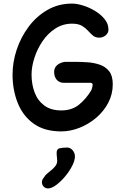

<svg xmlns="http://www.w3.org/2000/svg" viewBox="-20 -698 703 1071"><path d="M355 125Q372 125 385 140Q398 155 398 175Q398 197 382.5 227.5Q367 258 343 286.5Q319 315 293.5 334Q268 353 248 353Q234 353 224 343.5Q214 334 214 318Q214 307 221 297.5Q228 288 234 279Q246 267 261 255.5Q276 244 287.5 230Q299 216 299 199Q299 188 297.5 177.5Q296 167 296 153Q296 133 313 129Q330 125 355 125ZM322 35Q228 35 168 -8Q108 -51 79 -123.5Q50 -196 50 -282Q50 -351 73 -420.5Q96 -490 139.5 -548.5Q183 -607 244.5 -642.5Q306 -678 382 -678Q408 -678 442.5 -667.5Q477 -657 509.5 -637.5Q542 -618 563.5 -591.5Q585 -565 585 -533Q585 -514 569.5 -501Q554 -488 534 -488Q512 -488 498 -500Q484 -512 470.5 -527Q457 -542 437 -554Q417 -566 382 -566Q331 -566 289 -539Q247 -512 217.5 -468.5Q188 -425 172 -375.5Q156 -326 156 -282Q156 -228 173 -182.5Q190 -137 227 -109.5Q264 -82 322 -82Q381 -82 420.5 -114Q460 -146 489 -194Q492 -200 494 -208Q496 -216 497 -230Q493 -232 488 -236H337Q311 -236 296.5 -253Q282 -270 282 -297Q282 -320 298.5 -334.5Q315 -349 342 -353H401Q433 -353 469 -350.5Q505 -348 537 -337Q569 -326 589 -300.5Q609 -275 609 -228Q609 -172 583.5 -124Q558 -76 516 -40.5Q474 -5 423 15Q372 35 322 35Z"/></svg>

Font: Fuzzy Bubbles
Style: Bold
Weight: 700
Designer: Robert E. Leuschke
Foundry: Robert E. Leuschke
Version: Version 1.010; ttfautohint (v1.8.3)